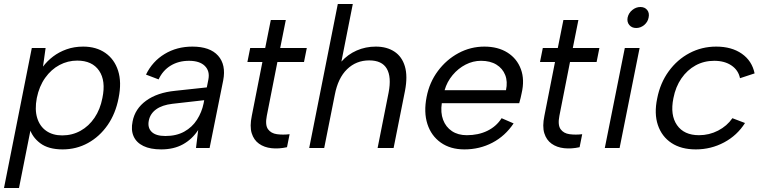

<svg xmlns="http://www.w3.org/2000/svg" viewBox="-33 -740 3816 960"><path d="M114 -101 122 -102 62 200H-13L126 -500H195L182 -407Q203 -435 232.5 -457.5Q262 -480 300 -493.5Q338 -507 383 -507Q448 -507 493.5 -475.5Q539 -444 557.5 -386.5Q576 -329 560 -250Q545 -172 505 -114.5Q465 -57 407 -25Q349 7 280 7Q209 7 168 -24Q127 -55 114 -101ZM479 -250Q497 -336 462.5 -386.5Q428 -437 353 -437Q306 -437 264.5 -415Q223 -393 193 -351Q163 -309 151 -250Q140 -192 153 -150Q166 -108 198.5 -85.5Q231 -63 278 -63Q328 -63 369.5 -86Q411 -109 439.5 -151Q468 -193 479 -250Z M947 0 958 -90Q928 -44 882 -18.5Q836 7 773 7Q719 7 684 -10Q649 -27 635 -58.5Q621 -90 630 -133Q642 -196 697.5 -236.5Q753 -277 843 -286L1001 -303L1009 -343Q1017 -385 991 -410.5Q965 -436 912 -436Q860 -436 820.5 -412Q781 -388 760 -343L697 -367Q729 -433 790 -470Q851 -507 929 -507Q1017 -507 1057.5 -461.5Q1098 -416 1083 -338L1015 0ZM988 -239 829 -221Q778 -215 748 -193.5Q718 -172 711 -137Q704 -102 725 -81Q746 -60 794 -60Q849 -60 888.5 -82Q928 -104 952 -141.5Q976 -179 985 -223Z M1293 -500 1321 -640H1396L1368 -500H1501L1487 -430H1354L1301 -161Q1292 -115 1307 -94Q1322 -73 1352 -69Q1382 -65 1415 -69L1402 -4Q1361 5 1324.5 1Q1288 -3 1262 -21.5Q1236 -40 1225.5 -74Q1215 -108 1226 -161L1279 -430H1204L1218 -500Z M1656 -720H1731L1674 -432Q1706 -468 1750.5 -487.5Q1795 -507 1846 -507Q1901 -507 1939 -482Q1977 -457 1991.5 -408Q2006 -359 1992 -286L1935 0H1855L1910 -277Q1925 -355 1901 -396.5Q1877 -438 1813 -438Q1748 -438 1702.5 -394Q1657 -350 1641 -266L1588 0H1513Z M2289 7Q2219 7 2171 -27Q2123 -61 2104 -120Q2085 -179 2100 -255Q2114 -328 2156.5 -385Q2199 -442 2259.5 -474.5Q2320 -507 2389 -507Q2457 -507 2504.5 -477Q2552 -447 2571.5 -394Q2591 -341 2575 -273Q2573 -262 2570 -250Q2567 -238 2563 -224H2176Q2169 -177 2182.5 -141Q2196 -105 2226.5 -84.5Q2257 -64 2301 -64Q2359 -64 2404 -86Q2449 -108 2475 -149L2535 -123Q2493 -60 2429 -26.5Q2365 7 2289 7ZM2497 -289Q2506 -332 2493 -365Q2480 -398 2449 -417Q2418 -436 2372 -436Q2332 -436 2295 -417Q2258 -398 2230 -364.5Q2202 -331 2190 -289Z M2756 -500 2784 -640H2859L2831 -500H2964L2950 -430H2817L2764 -161Q2755 -115 2770 -94Q2785 -73 2815 -69Q2845 -65 2878 -69L2865 -4Q2824 5 2787.5 1Q2751 -3 2725 -21.5Q2699 -40 2688.5 -74Q2678 -108 2689 -161L2742 -430H2667L2681 -500Z M3091 -500H3165L3065 0H2991ZM3148 -600Q3126 -600 3113.5 -615Q3101 -630 3105 -652Q3110 -675 3128.5 -690Q3147 -705 3169 -705Q3191 -705 3203 -690Q3215 -675 3210 -652Q3206 -630 3188 -615Q3170 -600 3148 -600Z M3446 7Q3373 7 3324.5 -25Q3276 -57 3256.5 -114.5Q3237 -172 3253 -248Q3268 -325 3310.5 -383.5Q3353 -442 3414.5 -474.5Q3476 -507 3548 -507Q3625 -507 3676 -471.5Q3727 -436 3740 -373L3667 -349Q3659 -389 3624.5 -412.5Q3590 -436 3538 -436Q3487 -436 3445 -413Q3403 -390 3374 -348Q3345 -306 3334 -249Q3317 -165 3352 -114.5Q3387 -64 3462 -64Q3513 -64 3557.5 -87Q3602 -110 3629 -149L3692 -125Q3653 -63 3587.5 -28Q3522 7 3446 7Z"/></svg>

Font: Albert Sans
Style: Italic
Weight: 400
Italic angle: -11.25°
Designer: Andreas Rasmussen
Foundry: a.Foundry
Version: Version 1.025